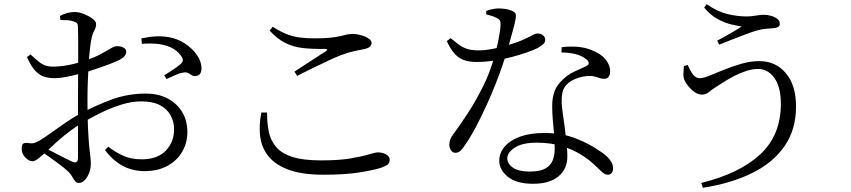

<svg xmlns="http://www.w3.org/2000/svg" viewBox="-20 -828 4040 911"><path d="M666 -16Q630 -16 596.5 -26.5Q563 -37 533.5 -59.5Q504 -82 478 -116L494 -132Q524 -108 562.5 -90Q601 -72 652 -72Q727 -72 766.5 -113Q806 -154 806 -214Q806 -251 789 -281.5Q772 -312 738 -329.5Q704 -347 651 -347Q605 -347 555.5 -331.5Q506 -316 458 -292.5Q410 -269 368 -244Q340 -227 309.5 -204Q279 -181 251 -156Q223 -131 198 -107Q171 -82 157.5 -72.5Q144 -63 133 -63Q125 -63 117 -67.5Q109 -72 101 -80Q91 -90 87 -100Q83 -110 83 -121Q83 -139 88.5 -145Q94 -151 111 -150Q132 -146 143.5 -150Q155 -154 168 -161Q188 -173 220 -196Q252 -219 289.5 -245Q327 -271 362 -289Q432 -327 509 -355.5Q586 -384 672 -384Q730 -384 774 -361.5Q818 -339 843.5 -298Q869 -257 869 -201Q869 -150 844.5 -108Q820 -66 774.5 -41Q729 -16 666 -16ZM354 40Q343 40 336 31Q329 22 321 8Q313 -6 297 -20Q285 -31 263 -47.5Q241 -64 217.5 -81Q194 -98 174 -109L188 -128Q208 -119 232 -106.5Q256 -94 279.5 -82Q303 -70 322 -61Q338 -55 344 -60Q350 -65 350 -79Q350 -118 350 -182Q350 -246 350 -340Q350 -383 350.5 -436.5Q351 -490 351 -543Q351 -596 351 -637Q351 -678 350 -695Q350 -711 346 -716.5Q342 -722 330 -726Q317 -731 302 -732Q287 -733 267 -733L264 -752Q280 -761 298 -766Q316 -771 334 -771Q354 -771 377 -762Q400 -753 418 -740Q436 -727 436 -715Q436 -698 427.5 -683Q419 -668 414 -644Q410 -625 406.5 -593.5Q403 -562 400.5 -522Q398 -482 396.5 -437.5Q395 -393 395 -350Q395 -271 397.5 -220Q400 -169 403 -137Q406 -105 408.5 -86Q411 -67 411 -51Q411 -29 403 -8Q395 13 382 26.5Q369 40 354 40ZM240 -457Q216 -457 193 -463Q170 -469 149 -490.5Q128 -512 108 -557L125 -570Q151 -545 167.5 -532.5Q184 -520 201 -515.5Q218 -511 243 -512Q262 -513 284.5 -516Q307 -519 333 -525.5Q359 -532 384 -541Q430 -556 458.5 -571.5Q487 -587 505 -598Q523 -609 534 -609Q541 -609 548.5 -608Q556 -607 562.5 -604Q569 -601 574 -596Q579 -591 579 -583Q579 -560 547 -544Q527 -534 499 -523.5Q471 -513 441.5 -503Q412 -493 387 -485Q370 -481 343 -474Q316 -467 288 -462Q260 -457 240 -457ZM911 -468Q899 -465 891 -470.5Q883 -476 873 -481.5Q863 -487 847 -483Q834 -482 810 -471Q786 -460 770 -453L759 -471Q770 -477 786 -487.5Q802 -498 817 -508.5Q832 -519 839 -526Q847 -534 847.5 -542Q848 -550 840 -562Q820 -590 789.5 -603.5Q759 -617 724 -620Q689 -623 653 -620L651 -646Q689 -654 720.5 -655.5Q752 -657 784 -651Q823 -644 857.5 -621.5Q892 -599 913.5 -568.5Q935 -538 936 -507Q937 -492 931 -480.5Q925 -469 911 -468Z M1514 1Q1418 1 1355.5 -20.5Q1293 -42 1258.5 -81Q1224 -120 1215.5 -174Q1207 -228 1220 -294H1247Q1247 -246 1255 -205Q1263 -164 1288.5 -132.5Q1314 -101 1365.5 -84Q1417 -67 1503 -67Q1590 -67 1645 -76.5Q1700 -86 1730.5 -95.5Q1761 -105 1774 -105Q1787 -105 1799.5 -101Q1812 -97 1820.5 -89Q1829 -81 1829 -70Q1829 -56 1820 -48Q1811 -40 1788 -32Q1754 -21 1686.5 -10Q1619 1 1514 1ZM1377 -488Q1414 -513 1456.5 -540Q1499 -567 1526 -585Q1541 -595 1522 -596Q1463 -595 1417.5 -600Q1372 -605 1334 -624Q1296 -643 1259 -683L1274 -701Q1310 -678 1340.5 -666Q1371 -654 1402.5 -650Q1434 -646 1473 -646Q1518 -646 1546.5 -649Q1575 -652 1593.5 -656.5Q1612 -661 1625.5 -664Q1639 -667 1654 -667Q1667 -667 1683 -663.5Q1699 -660 1712.5 -654.5Q1726 -649 1734.5 -641Q1743 -633 1743 -625Q1743 -602 1708 -595Q1688 -591 1663 -586Q1638 -581 1600 -567Q1576 -558 1539.5 -541Q1503 -524 1464 -505Q1425 -486 1390 -468Z M2509 44Q2431 44 2390 11Q2349 -22 2349 -65Q2349 -103 2375 -133Q2401 -163 2448.5 -180Q2496 -197 2563 -197Q2647 -197 2712.5 -171Q2778 -145 2820 -115Q2856 -93 2872.5 -71.5Q2889 -50 2889 -31Q2889 -16 2882.5 -7.5Q2876 1 2864 1Q2855 1 2847 -4Q2839 -9 2830.5 -17.5Q2822 -26 2811 -36Q2778 -69 2736.5 -94.5Q2695 -120 2643.5 -135.5Q2592 -151 2526 -151Q2458 -151 2422.5 -127.5Q2387 -104 2387 -77Q2387 -51 2413.5 -32.5Q2440 -14 2494 -14Q2542 -14 2567.5 -28.5Q2593 -43 2602.5 -67.5Q2612 -92 2612 -121Q2612 -155 2609 -190Q2606 -225 2603 -259Q2600 -293 2600 -323Q2600 -366 2611.5 -395.5Q2623 -425 2648 -448Q2672 -473 2702.5 -487Q2733 -501 2759 -513Q2775 -520 2773.5 -530Q2772 -540 2759 -549Q2738 -565 2708 -572Q2678 -579 2644 -579L2645 -604Q2682 -609 2718.5 -606Q2755 -603 2783 -592Q2829 -575 2852 -547.5Q2875 -520 2875 -490Q2875 -473 2868 -463.5Q2861 -454 2846 -454Q2835 -454 2824 -458Q2813 -462 2798.5 -465.5Q2784 -469 2763 -467Q2737 -464 2712 -454.5Q2687 -445 2670 -428Q2653 -411 2648.5 -388Q2644 -365 2645 -338Q2646 -320 2650.5 -288.5Q2655 -257 2660 -220Q2665 -183 2668.5 -147.5Q2672 -112 2672 -87Q2672 -25 2629 9.5Q2586 44 2509 44ZM2141 -103Q2127 -103 2119.5 -115.5Q2112 -128 2112 -142Q2112 -154 2116 -165.5Q2120 -177 2130 -190Q2162 -233 2199.5 -290.5Q2237 -348 2271.5 -417Q2306 -486 2327 -564Q2334 -588 2340 -615Q2346 -642 2350 -667Q2354 -692 2355 -708Q2356 -724 2351.5 -731.5Q2347 -739 2334 -744Q2323 -750 2310 -753.5Q2297 -757 2287 -760V-776Q2299 -781 2315.5 -784.5Q2332 -788 2346 -788Q2366 -788 2386 -784Q2406 -780 2419 -771Q2426 -767 2427.5 -759Q2429 -751 2425.5 -732.5Q2422 -714 2412.5 -680Q2403 -646 2387 -588Q2378 -559 2364 -517.5Q2350 -476 2330.5 -427Q2311 -378 2288 -327.5Q2265 -277 2239.5 -228.5Q2214 -180 2186 -139Q2176 -124 2165.5 -113.5Q2155 -103 2141 -103ZM2241 -534Q2204 -534 2178.5 -544Q2153 -554 2134.5 -576Q2116 -598 2100 -633L2118 -647Q2140 -629 2157.5 -616Q2175 -603 2196.5 -596Q2218 -589 2252 -589Q2274 -589 2296.5 -592.5Q2319 -596 2338.5 -600.5Q2358 -605 2371 -608Q2430 -625 2460 -638.5Q2490 -652 2505 -660.5Q2520 -669 2530 -669Q2546 -669 2556.5 -660.5Q2567 -652 2567 -639Q2567 -625 2554 -615.5Q2541 -606 2533 -601Q2513 -591 2480.5 -579.5Q2448 -568 2408 -557.5Q2368 -547 2325 -540.5Q2282 -534 2241 -534Z M3307 40Q3490 -5 3587.5 -96Q3685 -187 3685 -335Q3685 -416 3654 -458.5Q3623 -501 3576 -501Q3551 -501 3521.5 -491.5Q3492 -482 3464 -467.5Q3436 -453 3412.5 -438Q3389 -423 3375 -414Q3358 -403 3343.5 -391Q3329 -379 3310 -379Q3294 -379 3277.5 -390Q3261 -401 3248 -416.5Q3235 -432 3229 -445Q3222 -461 3222.5 -477.5Q3223 -494 3225 -514L3243 -520Q3252 -500 3260.5 -485.5Q3269 -471 3279 -464Q3289 -457 3300 -457Q3317 -457 3347.5 -469.5Q3378 -482 3417.5 -498Q3457 -514 3499.5 -526Q3542 -538 3582 -538Q3661 -538 3709 -480.5Q3757 -423 3757 -323Q3757 -213 3702.5 -134.5Q3648 -56 3549 -7Q3450 42 3315 63ZM3383 -635Q3405 -647 3426 -658.5Q3447 -670 3466 -681.5Q3485 -693 3499 -702Q3483 -705 3452.5 -711.5Q3422 -718 3387 -736.5Q3352 -755 3321 -792L3333 -808Q3386 -772 3432.5 -761Q3479 -750 3522 -750Q3544 -750 3567 -754Q3590 -758 3602 -758Q3621 -758 3638.5 -753Q3656 -748 3668 -738.5Q3680 -729 3680 -715Q3680 -705 3671.5 -700Q3663 -695 3646 -694Q3635 -693 3615 -691.5Q3595 -690 3574 -684Q3549 -677 3516 -664.5Q3483 -652 3450 -639Q3417 -626 3392 -616Z"/></svg>

Font: Noto Serif HK ExtraLight
Style: Regular
Weight: 400
Version: Version 2.002-H1;hotconv 1.1.0;makeotfexe 2.6.0